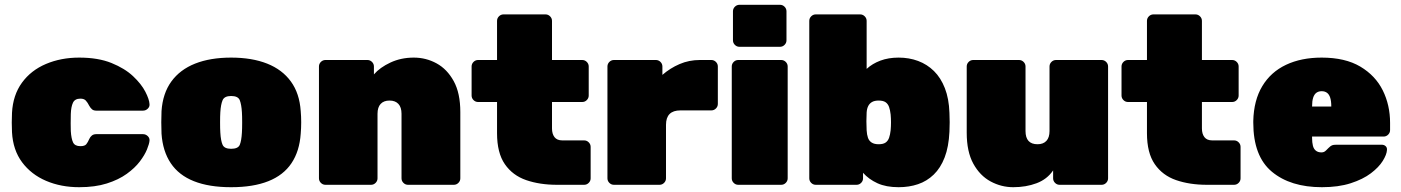

<svg xmlns="http://www.w3.org/2000/svg" viewBox="-20 -770 5837 800"><path d="M310 10Q234 10 172 -16.5Q110 -43 72 -94Q34 -145 30 -219Q29 -235 29 -259Q29 -283 30 -300Q34 -374 71.5 -425.5Q109 -477 171.5 -503.5Q234 -530 310 -530Q389 -530 444.5 -507.5Q500 -485 534.5 -452.5Q569 -420 585.5 -388Q602 -356 603 -336Q604 -325 595.5 -317Q587 -309 576 -309H381Q370 -309 363.5 -314.5Q357 -320 352 -329Q345 -343 337.5 -351Q330 -359 315 -359Q292 -359 284 -342Q276 -325 275 -295Q274 -252 275 -224Q277 -192 284.5 -176.5Q292 -161 315 -161Q333 -161 339.5 -169Q346 -177 352 -191Q356 -200 363 -205.5Q370 -211 381 -211H576Q587 -211 595.5 -203Q604 -195 603 -184Q602 -171 592.5 -147.5Q583 -124 562.5 -97Q542 -70 508 -45.5Q474 -21 425 -5.5Q376 10 310 10Z M943 10Q851 10 788 -15Q725 -40 691.5 -90Q658 -140 653 -213Q652 -236 652 -260.5Q652 -285 653 -307Q658 -381 694 -430.5Q730 -480 793 -505Q856 -530 943 -530Q1030 -530 1093 -505Q1156 -480 1192 -430.5Q1228 -381 1233 -307Q1235 -285 1235 -260.5Q1235 -236 1233 -213Q1228 -140 1194.5 -90Q1161 -40 1098 -15Q1035 10 943 10ZM943 -150Q972 -150 979 -166.5Q986 -183 988 -218Q989 -233 989 -260Q989 -287 988 -302Q986 -335 979 -352.5Q972 -370 943 -370Q915 -370 907.5 -352.5Q900 -335 898 -302Q897 -287 897 -260Q897 -233 898 -218Q900 -183 907.5 -166.5Q915 -150 943 -150Z M1336 0Q1325 0 1317 -8Q1309 -16 1309 -27V-493Q1309 -504 1317 -512Q1325 -520 1336 -520H1511Q1522 -520 1530 -512Q1538 -504 1538 -493V-460Q1563 -489 1607 -509.5Q1651 -530 1704 -530Q1755 -530 1799 -506Q1843 -482 1870.5 -432Q1898 -382 1898 -303V-27Q1898 -16 1890 -8Q1882 0 1871 0H1680Q1669 0 1661 -8Q1653 -16 1653 -27V-296Q1653 -323 1640 -337Q1627 -351 1603 -351Q1579 -351 1566 -337Q1553 -323 1553 -296V-27Q1553 -16 1545 -8Q1537 0 1526 0Z M2301 0Q2229 0 2172.5 -19.5Q2116 -39 2083.5 -86Q2051 -133 2051 -215V-345H1972Q1961 -345 1953 -353Q1945 -361 1945 -372V-493Q1945 -504 1953 -512Q1961 -520 1972 -520H2051V-683Q2051 -694 2059 -702Q2067 -710 2078 -710H2253Q2264 -710 2272 -702Q2280 -694 2280 -683V-520H2406Q2417 -520 2425 -512Q2433 -504 2433 -493V-372Q2433 -361 2425 -353Q2417 -345 2406 -345H2280V-235Q2280 -212 2290.5 -198.5Q2301 -185 2323 -185H2414Q2425 -185 2433 -177Q2441 -169 2441 -158V-27Q2441 -16 2433 -8Q2425 0 2414 0Z M2538 0Q2527 0 2519 -8Q2511 -16 2511 -27V-493Q2511 -504 2519 -512Q2527 -520 2538 -520H2713Q2724 -520 2732 -512Q2740 -504 2740 -493V-458Q2772 -486 2811.5 -503Q2851 -520 2896 -520H2944Q2955 -520 2963 -512Q2971 -504 2971 -493V-337Q2971 -326 2963 -318Q2955 -310 2944 -310H2815Q2785 -310 2770 -295Q2755 -280 2755 -250V-27Q2755 -16 2747 -8Q2739 0 2728 0Z M3056 0Q3045 0 3037 -8Q3029 -16 3029 -27V-493Q3029 -504 3037 -512Q3045 -520 3056 -520H3235Q3246 -520 3254 -512Q3262 -504 3262 -493V-27Q3262 -16 3254 -8Q3246 0 3235 0ZM3061 -575Q3050 -575 3042 -583Q3034 -591 3034 -602V-723Q3034 -734 3042 -742Q3050 -750 3061 -750H3230Q3241 -750 3249 -742Q3257 -734 3257 -723V-602Q3257 -591 3249 -583Q3241 -575 3230 -575Z M3724 10Q3672 10 3636 -6.5Q3600 -23 3576 -50V-27Q3576 -16 3568 -8Q3560 0 3549 0H3379Q3368 0 3360 -8Q3352 -16 3352 -27V-683Q3352 -694 3360 -702Q3368 -710 3379 -710H3564Q3575 -710 3583 -702Q3591 -694 3591 -683V-483Q3615 -505 3648.5 -517.5Q3682 -530 3724 -530Q3768 -530 3805.5 -516Q3843 -502 3871.5 -474Q3900 -446 3917 -402.5Q3934 -359 3936 -300Q3937 -278 3937 -261Q3937 -244 3936 -221Q3933 -158 3916 -114Q3899 -70 3870.5 -42.5Q3842 -15 3805 -2.5Q3768 10 3724 10ZM3641 -169Q3660 -169 3670 -176Q3680 -183 3684.5 -196Q3689 -209 3691 -227Q3694 -260 3691 -293Q3689 -311 3684.5 -324Q3680 -337 3670 -344Q3660 -351 3641 -351Q3624 -351 3613.5 -345Q3603 -339 3597.5 -328Q3592 -317 3591 -301Q3590 -279 3590 -264.5Q3590 -250 3591 -227Q3592 -209 3596.5 -196Q3601 -183 3612 -176Q3623 -169 3641 -169Z M4202 10Q4152 10 4107.5 -14Q4063 -38 4035.5 -88Q4008 -138 4008 -217V-493Q4008 -504 4016 -512Q4024 -520 4035 -520H4226Q4237 -520 4245 -512Q4253 -504 4253 -493V-224Q4253 -169 4303 -169Q4327 -169 4340 -183Q4353 -197 4353 -224V-493Q4353 -504 4361 -512Q4369 -520 4380 -520H4570Q4581 -520 4589 -512Q4597 -504 4597 -493V-27Q4597 -16 4589 -8Q4581 0 4570 0H4395Q4384 0 4376 -8Q4368 -16 4368 -27V-60Q4343 -23 4299 -6.5Q4255 10 4202 10Z M5009 0Q4937 0 4880.5 -19.5Q4824 -39 4791.5 -86Q4759 -133 4759 -215V-345H4680Q4669 -345 4661 -353Q4653 -361 4653 -372V-493Q4653 -504 4661 -512Q4669 -520 4680 -520H4759V-683Q4759 -694 4767 -702Q4775 -710 4786 -710H4961Q4972 -710 4980 -702Q4988 -694 4988 -683V-520H5114Q5125 -520 5133 -512Q5141 -504 5141 -493V-372Q5141 -361 5133 -353Q5125 -345 5114 -345H4988V-235Q4988 -212 4998.5 -198.5Q5009 -185 5031 -185H5122Q5133 -185 5141 -177Q5149 -169 5149 -158V-27Q5149 -16 5141 -8Q5133 0 5122 0Z M5488 10Q5357 10 5279.5 -54.5Q5202 -119 5202 -259Q5202 -261 5202 -263Q5202 -265 5202 -266Q5204 -352 5239.5 -411Q5275 -470 5338.5 -500Q5402 -530 5487 -530Q5585 -530 5648 -492.5Q5711 -455 5741.5 -393.5Q5772 -332 5772 -258V-228Q5772 -217 5764 -209Q5756 -201 5745 -201H5447Q5447 -200 5447 -199Q5447 -198 5447 -196Q5447 -176 5450.5 -162.5Q5454 -149 5463 -142Q5472 -135 5486 -135Q5492 -135 5496.5 -137Q5501 -139 5505.5 -143.5Q5510 -148 5515 -153Q5524 -162 5530 -164.5Q5536 -167 5548 -167H5737Q5747 -167 5753.5 -161Q5760 -155 5759 -145Q5758 -126 5741.5 -99.5Q5725 -73 5692 -48Q5659 -23 5608 -6.5Q5557 10 5488 10ZM5447 -326H5527V-327Q5527 -349 5522.5 -363Q5518 -377 5509 -383.5Q5500 -390 5487 -390Q5474 -390 5465 -383.5Q5456 -377 5451.5 -363Q5447 -349 5447 -327Z"/></svg>

Font: Rubik Light Black
Style: Regular
Weight: 900
Version: Version 2.104